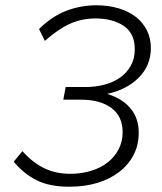

<svg xmlns="http://www.w3.org/2000/svg" viewBox="-20 -698 614 728"><path d="M243 10Q168 10 119 -14.5Q70 -39 32 -85L65 -125Q103 -82 147 -60.5Q191 -39 246 -39Q288 -39 324.5 -50Q361 -61 387.5 -81.5Q414 -102 429.5 -131.5Q445 -161 445 -197Q445 -257 402.5 -288.5Q360 -320 288 -320H220L229 -368H304Q342 -368 376 -377Q410 -386 435.5 -404Q461 -422 476 -449Q491 -476 491 -512Q491 -571 449.5 -599.5Q408 -628 342 -628Q290 -628 245.5 -608Q201 -588 150 -543L128 -588Q178 -637 232.5 -657.5Q287 -678 345 -678Q391 -678 429.5 -666.5Q468 -655 495 -634Q522 -613 537 -583Q552 -553 552 -516Q552 -450 506.5 -404Q461 -358 386 -342Q443 -325 474.5 -287.5Q506 -250 506 -195Q506 -148 486.5 -110.5Q467 -73 432 -46Q397 -19 349 -4.5Q301 10 243 10Z"/></svg>

Font: Celebes Light
Style: Italic
Weight: 300
Italic angle: -10°
Designer: Anugrah Pasau
Foundry: Lafontype
Version: Version 1.000; ttfautohint (v1.8.4)